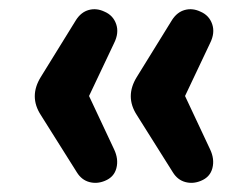

<svg xmlns="http://www.w3.org/2000/svg" viewBox="-20 -473 534 414"><path d="M206 -83Q189 -76 172.5 -80.5Q156 -85 146 -101L68 -225Q55 -245 55 -265.5Q55 -286 68 -307L144 -430Q155 -447 171.5 -451.5Q188 -456 205 -448Q224 -440 230.5 -421Q237 -402 226 -380L172 -266L226 -151Q236 -130 231 -110.5Q226 -91 206 -83ZM413 -83Q396 -76 379.5 -80.5Q363 -85 353 -101L275 -225Q262 -245 262 -265.5Q262 -286 275 -307L351 -430Q362 -447 378.5 -451.5Q395 -456 412 -448Q431 -440 437.5 -421Q444 -402 433 -380L379 -266L433 -151Q443 -130 438 -110.5Q433 -91 413 -83Z"/></svg>

Font: Nunito
Style: Bold
Weight: 700
Designer: Vernon Adams
Foundry: Vernon Adams
Version: Version 3.602